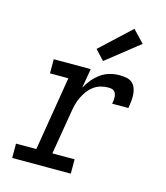

<svg xmlns="http://www.w3.org/2000/svg" viewBox="-115 -870 831 959"><g transform="rotate(15 300.0 -390.5)"><path d="M38 0V-74H143L206 -457H111V-530H302L285 -429Q297 -452 314 -472.5Q331 -493 352.5 -508.5Q374 -524 399 -531Q424 -538 449 -538Q467 -538 484.5 -535Q502 -532 514.5 -521.5Q527 -511 533 -495Q539 -479 540 -461.5Q541 -444 539 -426Q537 -408 534 -391H450Q452 -399 453 -408Q454 -417 453.5 -425.5Q453 -434 450.5 -442Q448 -450 442 -455.5Q436 -461 427.5 -462.5Q419 -464 410 -464Q391 -464 371.5 -458.5Q352 -453 335.5 -440.5Q319 -428 306.5 -411Q294 -394 285.5 -376Q277 -358 272 -339Q267 -320 264 -301L226 -74H341V0ZM351 -585 304 -635 461 -781 520 -719Z"/></g></svg>

Font: Iosevka Slab Extended Oblique
Style: Regular
Weight: 400
Width: 7
Italic angle: -9°
Monospace: yes
Designer: Belleve Invis
Foundry: Belleve Invis
Version: Version 11.1.0; ttfautohint (v1.8.3)